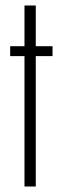

<svg xmlns="http://www.w3.org/2000/svg" viewBox="-20 -678 228 698"><path d="M69 0V-474H17V-510H69V-658H110V-510H171V-474H110V0Z"/></svg>

Font: Saira Ultra Condensed ExLight
Style: Regular
Weight: 200
Width: 1
Designer: Hector Gatti with collaboration of the Omnibus-Type team
Foundry: Omnibus-Type
Version: Version 1.001; ttfautohint (v1.8)